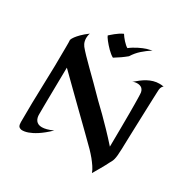

<svg xmlns="http://www.w3.org/2000/svg" viewBox="-204 -1112 1327 1339"><g transform="rotate(30 459.5 -442.5)"><path d="M840.8 -737.8Q834 -734.4 830.3 -728.5Q826.7 -722.7 824.7 -716.8Q822.8 -710 821.8 -702.1Q821.3 -696.8 820.6 -676.8Q819.8 -656.7 818.6 -626.2Q817.4 -595.7 816.2 -557.9Q814.9 -520 813.5 -479.5Q812 -439 810.8 -398.4Q809.6 -357.9 808.3 -322.3Q807.1 -286.6 806.4 -258.5Q805.7 -230.5 805.2 -214.8Q804.2 -183.6 802.2 -163.8Q800.3 -144 796.9 -130.9Q793.5 -117.7 788.6 -108.4Q783.7 -99.1 777.8 -88.9Q773.4 -79.6 764.6 -63Q756.8 -48.8 743.4 -25.1Q730 -1.5 709 34.2Q701.7 12.7 685.8 -10.7Q669.9 -34.2 653.3 -54.7Q633.8 -78.1 611.8 -101.1Q585.9 -127 531.2 -180.7Q507.8 -203.6 476.1 -234.6Q444.3 -265.6 402.3 -306.6Q360.4 -347.7 307.6 -399.4Q254.9 -451.2 189.9 -515.1Q189 -455.6 188.2 -407.7Q187.5 -359.9 187 -322Q186.5 -284.2 186 -256.1Q185.5 -228 185.5 -207.5Q185.1 -159.7 185.1 -139.2Q184.6 -123.5 188 -110.6Q191.4 -97.7 198.7 -88.1Q206.1 -78.6 217.8 -73.2Q229.5 -67.9 246.1 -67.9Q262.7 -67.9 284.2 -73.5Q305.7 -79.1 333 -91.8Q309.1 -68.4 287.8 -51.3Q266.6 -34.2 247.8 -22Q229 -9.8 213.1 -2Q197.3 5.9 184.6 10.3Q154.3 21 131.8 19Q113.3 15.1 107.7 4.4Q102.1 -6.3 102.1 -26.9Q102.1 -180.7 107.4 -332Q112.8 -483.4 112.8 -633.8Q112.8 -656.7 112.8 -671.9Q112.8 -687 111.8 -693.8Q115.7 -706.5 127.9 -722.7Q138.2 -736.8 157.5 -756.3Q176.8 -775.9 210 -800.8Q206.1 -790.5 204.6 -780.8Q203.1 -771 203.1 -762.2Q203.1 -748 205.8 -737.1Q208.5 -726.1 212.4 -718.3Q216.8 -709.5 222.2 -702.1Q238.8 -681.6 265.1 -654.3Q291.5 -627 326.4 -592.5Q361.3 -558.1 403.3 -516.6Q445.3 -475.1 493.2 -425.8Q527.3 -393.6 565.4 -356Q598.1 -323.7 639.6 -280.5Q681.2 -237.3 725.1 -188Q726.1 -277.8 726.6 -343.3Q727.1 -408.7 727.1 -457Q727.1 -501.5 726.8 -530.5Q726.6 -559.6 726.1 -577.1Q725.6 -597.2 725.1 -608.9Q725.1 -625.5 720.2 -636.7Q715.3 -647.9 707.8 -654.3Q700.2 -660.6 690.4 -663.3Q680.7 -666 670.9 -666Q659.7 -666 649.4 -663.6Q639.2 -661.1 633.8 -657.2Q654.3 -674.8 674.3 -690.2Q694.3 -705.6 715.1 -716.8Q735.8 -728 758.5 -734.6Q781.2 -741.2 807.1 -741.2Q824.2 -741.2 840.8 -737.8ZM324.2 -852.1Q329.1 -856 338.1 -864.3Q347.2 -872.6 359.1 -882.1Q371.1 -891.6 385.7 -901.6Q400.4 -911.6 417 -918.9Q421.4 -911.6 429.9 -900.1Q438.5 -888.7 448.7 -877.4Q459 -866.2 469.5 -856.9Q480 -847.7 487.3 -844.2Q501.5 -855.5 517.3 -865Q533.2 -874.5 548.8 -882.6Q564.5 -890.6 578.9 -896.5Q593.3 -902.3 605 -906.2L647.5 -917Q610.4 -893.1 579.1 -865.2Q547.9 -837.4 525.4 -800.8Q503.4 -782.7 481.9 -767.6Q460.4 -752.4 433.1 -735.8Q421.9 -741.7 409.9 -751.5Q397.9 -761.2 386.2 -772.9Q374.5 -784.7 363.8 -796.9Q353 -809.1 344.5 -820.1Q335.9 -831.1 330.6 -839.6Q325.2 -848.1 324.2 -852.1Z"/></g></svg>

Font: Eagle Lake
Style: Regular
Weight: 400
Designer: Astigmatic (AOETI)
Foundry: Astigmatic (AOETI)
Version: Version 1.000